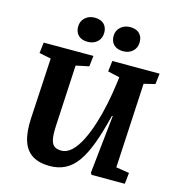

<svg xmlns="http://www.w3.org/2000/svg" viewBox="-133 -1039 1066 1165"><g transform="rotate(15 400.5 -456.5)"><path d="M679 -83 762 -70 754.5 0H545.5L538.5 -12L577.5 -378H572.5Q546.5 -272 518.8 -197Q491 -122 457.8 -75.5Q424.5 -29 382 -7.5Q339.5 14 285 14Q219 14 176.5 -12.5Q134 -39 115.7 -94Q97.5 -149 102 -233L123.5 -617.5L49.5 -632.5L57.5 -700H370L362 -632.5L280.5 -615.5L260 -230Q257.5 -180.5 262.8 -150.5Q268 -120.5 284 -107.5Q300 -94.5 329 -94.5Q364.5 -94.5 394.8 -123.5Q425 -152.5 449.7 -202Q474.5 -251.5 494 -313.3Q513.5 -375 527.2 -441.5Q541 -508 549 -570L555 -615.5L480.5 -632.5L488.5 -700H785.5L777.5 -632.5L707.5 -615.5ZM234 -847.8Q234 -882.5 258.2 -904.5Q282.3 -926.5 317.6 -926.5Q355.5 -926.5 376.3 -906.8Q397 -887 397 -852.6Q397 -817 373.3 -795.2Q349.5 -773.5 312.5 -773.5Q276 -773.5 255 -793.2Q234 -813 234 -847.8ZM456.5 -848.3Q456.5 -883 481 -905Q505.5 -927 541 -927Q578.3 -927 598.9 -907.3Q619.5 -887.5 619.5 -853.1Q619.5 -817.5 595.8 -795.7Q572 -774 536 -774Q498.9 -774 477.7 -793.7Q456.5 -813.5 456.5 -848.3Z"/></g></svg>

Font: Literata
Style: Italic
Weight: 400
Italic angle: -2°
Designer: Latin by Veronika Burian and Jose Scaglione. Greek by Irene Vlachou. Cyrillic by Vera Evstafieva
Foundry: TypeTogether
Version: Version 3.103;gftools[0.9.29]